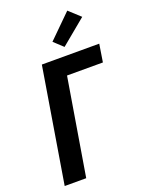

<svg xmlns="http://www.w3.org/2000/svg" viewBox="-179 -1072 875 1157"><g transform="rotate(-20 258.5 -494.0)"><path d="M28 0 149 -735H517L499 -621H269L166 0ZM314 -788 256 -842 404 -988 476 -922Z"/></g></svg>

Font: Iosevka SS18 Heavy
Style: Italic
Weight: 900
Italic angle: -9°
Monospace: yes
Designer: Belleve Invis
Foundry: Belleve Invis
Version: Version 25.1.1; ttfautohint (v1.8.4)